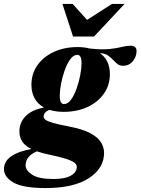

<svg xmlns="http://www.w3.org/2000/svg" viewBox="-112 -690 714 975"><path d="M119.5 265Q4.5 265 -43.8 236.8Q-92 208.5 -92 168.5Q-92 149 -81 130Q-70 111 -40.2 94.5Q-10.5 78 47 66.5Q13.5 49.5 0 27.2Q-13.5 5 -13.5 -22.5Q-13.5 -68 18.2 -100.2Q50 -132.5 111.5 -144Q79.5 -161.5 63.5 -191.2Q47.5 -221 47.5 -259Q47.5 -315.5 78 -358.8Q108.5 -402 161.8 -426.5Q215 -451 282.5 -451Q316.5 -451 344.5 -443.5Q405.5 -437 443.5 -441Q481.5 -445 506.2 -451.5Q531 -458 551.5 -458Q564.5 -458 573 -451.5Q581.5 -445 581.5 -431Q581.5 -402 562.5 -379Q543.5 -356 512.5 -356Q496 -356 484.5 -365Q473 -374 461.8 -386.2Q450.5 -398.5 435.2 -408.8Q420 -419 395.5 -420.5Q446 -384 446 -314Q446 -257.5 415.5 -214.2Q385 -171 332 -146.5Q279 -122 211 -122Q171.5 -122 140 -132Q124 -127 116.8 -117.5Q109.5 -108 109.5 -97.5Q109.5 -89.5 118.8 -82Q128 -74.5 155.2 -66.5Q182.5 -58.5 236.5 -48Q305.5 -35 344.8 -14.5Q384 6 400.2 31.8Q416.5 57.5 416.5 86.5Q416.5 164.5 339.2 214.8Q262 265 119.5 265ZM213 -161.5Q232.5 -161.5 248.8 -184Q265 -206.5 277 -240.2Q289 -274 295.5 -308.8Q302 -343.5 302 -368Q302 -391.5 296.5 -401.5Q291 -411.5 280.5 -411.5Q261 -411.5 244.8 -389Q228.5 -366.5 216.5 -332.8Q204.5 -299 198 -264.2Q191.5 -229.5 191.5 -205Q191.5 -181.5 197 -171.5Q202.5 -161.5 213 -161.5ZM18 150.5Q18 175 51 197Q84 219 159.5 219Q218 219 248 201.8Q278 184.5 278 157Q278 146 267 136.8Q256 127.5 225.2 117.2Q194.5 107 134.5 94.5Q101 87.5 76 78.5Q18 102 18 150.5ZM520.5 -670 365.5 -504.5H259L205 -670H257L330 -589L456.5 -670Z"/></svg>

Font: Newsreader 16pt ExtraBold
Style: Italic
Weight: 800
Italic angle: -17°
Designer: Hugues Gentile
Foundry: Production Type
Version: Version 1.003; ttfautohint (v1.8.3)